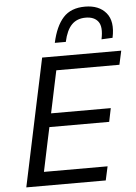

<svg xmlns="http://www.w3.org/2000/svg" viewBox="-63 -1022 760 1070"><g transform="rotate(-5 317.0 -487.5)"><path d="M40 0Q52.5 -59 64.2 -114Q76 -169 90 -236L140 -472.5Q154.5 -540.5 166.5 -596.8Q178.5 -653 191 -713H633.5L616.5 -635.5H263.5Q254.5 -594 245.8 -552.2Q237 -510.5 227 -462.5L213.5 -399H547.5L532 -323.5H197.5L181.5 -249Q171.5 -201.5 162.8 -160Q154 -118.5 145.5 -77.5H501.5L484.5 0ZM529.5 -785.5Q544 -854 522 -883.8Q500 -913.5 451.5 -913.5Q403 -913.5 373.5 -883.2Q344 -853 330 -788.5H268.5Q288.5 -880.5 331.5 -927.8Q374.5 -975 453.5 -975Q531.5 -975 571.2 -927.2Q611 -879.5 591.5 -788.5Z"/></g></svg>

Font: Commissioner
Style: Italic
Weight: 400
Italic angle: -12°
Designer: Kostas Bartsokas
Foundry: Kostas Bartsokas
Version: Version 1.000; ttfautohint (v1.8.3)